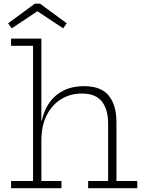

<svg xmlns="http://www.w3.org/2000/svg" viewBox="-20 -994 768 1014"><path d="M198.5 -38H304.5V0H38.5V-38H154.5V-752H38.5V-790H198.5ZM551 -38V-342Q551 -416 518 -458Q485 -500 412 -500Q352.5 -500 304.2 -471Q256 -442 227.2 -386.5Q198.5 -331 198.5 -250.5L187.5 -357H201Q212.5 -412.5 241.8 -453.2Q271 -494 316.8 -516.5Q362.5 -539 423.5 -539Q514 -539 554.5 -488.8Q595 -438.5 595 -348.5V-38H705V0H445.5V-38ZM191.5 -974.5 332.5 -871 313.5 -844.5 177.5 -934.5 42 -844.5 23 -871 164 -974.5Z"/></svg>

Font: Hepta Slab Light
Style: Regular
Weight: 300
Designer: Michael LaGattuta
Foundry: Michael LaGattuta
Version: Version 1.102